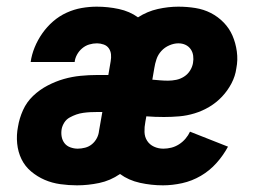

<svg xmlns="http://www.w3.org/2000/svg" viewBox="-20 -548 790 576"><path d="M211 8Q186 8 161 4.5Q136 1 114 -8.5Q92 -18 73.5 -33.5Q55 -49 44.5 -70.5Q34 -92 31.5 -117.5Q29 -143 34 -168Q38 -193 49 -217.5Q60 -242 79.5 -260.5Q99 -279 123 -291.5Q147 -304 171.5 -311Q196 -318 221.5 -320.5Q247 -323 271 -323H305L312 -364Q314 -375 313 -385Q312 -395 306.5 -403Q301 -411 291 -414.5Q281 -418 271 -418Q259 -418 247.5 -414.5Q236 -411 226.5 -403Q217 -395 211 -384Q205 -373 204 -362H72Q75 -384 84 -406Q93 -428 107 -448Q121 -468 139.5 -484Q158 -500 180 -510Q202 -520 225 -524Q248 -528 270 -528Q304 -528 336.5 -521Q369 -514 394 -496Q422 -514 453.5 -521Q485 -528 515 -528Q541 -528 566 -524Q591 -520 612.5 -509Q634 -498 651 -480.5Q668 -463 677.5 -441Q687 -419 690.5 -393.5Q694 -368 689 -343Q686 -320 674.5 -298Q663 -276 646 -258Q629 -240 608 -227.5Q587 -215 564 -208Q541 -201 518 -199Q495 -197 472 -197Q459 -197 445 -197.5Q431 -198 419 -199L416 -182Q413 -167 413.5 -152Q414 -137 421.5 -125.5Q429 -114 442 -108Q455 -102 470 -102Q482 -102 494 -105Q506 -108 517 -115Q528 -122 536.5 -132Q545 -142 550 -153L664 -108Q650 -82 629.5 -59Q609 -36 582.5 -20.5Q556 -5 526.5 1.5Q497 8 469 8Q434 8 400 0.5Q366 -7 340 -26Q311 -6 277.5 1Q244 8 211 8ZM484 -306Q496 -306 508.5 -308.5Q521 -311 532 -318Q543 -325 550 -336Q557 -347 559 -359Q561 -370 559.5 -381Q558 -392 552 -400.5Q546 -409 536.5 -413.5Q527 -418 515 -418Q502 -418 488 -412Q474 -406 464 -395Q454 -384 449.5 -370.5Q445 -357 443 -344L437 -309Q449 -308 460.5 -307Q472 -306 484 -306ZM213 -102Q224 -102 235.5 -105Q247 -108 256 -115.5Q265 -123 270.5 -133.5Q276 -144 277 -155L287 -212H272Q261 -212 251 -211.5Q241 -211 230 -209.5Q219 -208 209 -204.5Q199 -201 189 -195.5Q179 -190 173 -180.5Q167 -171 165 -161Q163 -149 165 -138Q167 -127 173.5 -118.5Q180 -110 191 -106Q202 -102 213 -102Z"/></svg>

Font: Iosevka Etoile Extrabold
Style: Italic
Weight: 800
Italic angle: -9°
Designer: Belleve Invis
Foundry: Belleve Invis
Version: Version 22.1.2; ttfautohint (v1.8.4)